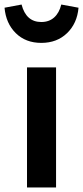

<svg xmlns="http://www.w3.org/2000/svg" viewBox="-44 -826 366 846"><path d="M203 0H75V-529H203ZM-24 -792 51 -806Q71 -729 138 -729Q172 -729 194.5 -749Q217 -769 226 -806L302 -792Q296 -723 251.5 -680Q207 -637 138 -637Q69 -637 25.5 -680Q-18 -723 -24 -792Z"/></svg>

Font: Fira Sans Medium
Style: Regular
Weight: 500
Designer: bBox Type GmbH & Carrois Corporate GbR & Edenspiekermann AG
Foundry: bBox Type GmbH & Carrois Corporate GbR & Edenspiekermann AG
Version: Version 4.301